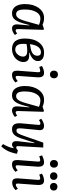

<svg xmlns="http://www.w3.org/2000/svg" viewBox="1090 -1883 988 3208"><g transform="rotate(90 1584.0 -279.0)"><path d="M465.8 -89.8Q465.8 -65.9 470.7 -56.4Q475.6 -46.9 491.2 -46.9Q510.7 -46.9 540 -71.8L564.9 -34.2Q545.9 -16.1 515.1 -1Q484.4 14.2 456.1 14.2Q427.7 14.2 411.6 0.5Q395.5 -13.2 391.1 -33.9Q386.7 -54.7 388.2 -85.9L404.8 -273.9L397.9 -274.9L376 -192.9Q361.3 -139.6 346.9 -103.8Q332.5 -67.9 312.3 -39.8Q292 -11.7 265.4 1.2Q238.8 14.2 203.1 14.2Q126 14.2 86.9 -44.7Q47.9 -103.5 47.9 -201.2Q47.9 -342.3 112.8 -431.6Q177.7 -521 277.8 -521Q343.3 -521 392.1 -496.1L461.9 -519L479 -511.2ZM215.8 -54.2Q226.6 -54.2 236.1 -56.4Q245.6 -58.6 254.2 -64.5Q262.7 -70.3 269.8 -76.4Q276.9 -82.5 284.2 -94.2Q291.5 -106 296.9 -115.5Q302.2 -125 308.8 -142.3Q315.4 -159.7 319.8 -172.4Q324.2 -185.1 331.1 -208.3Q337.9 -231.4 342.3 -247.1Q346.7 -262.7 354.5 -290.5Q359.4 -308.1 361.8 -316.9L395 -436Q376 -445.8 345 -452.9Q314 -460 287.1 -460Q221.2 -460 180.2 -388.9Q139.2 -317.9 139.2 -205.1Q139.2 -189.5 139.2 -181.9Q139.2 -174.3 140.6 -155.5Q142.1 -136.7 144.8 -126Q147.5 -115.2 153.1 -99.6Q158.7 -84 166.5 -75.4Q174.3 -66.9 187 -60.5Q199.7 -54.2 215.8 -54.2Z M859.9 -521Q752 -521 687.7 -433.3Q623.5 -345.7 623.5 -199.2Q623.5 -151.9 632.8 -114.3Q642.1 -76.7 662.1 -47.1Q682.1 -17.6 716.6 -1.7Q751 14.2 797.9 14.2Q846.2 14.2 888.2 -2.4Q930.2 -19 957.8 -46.1Q985.4 -73.2 1001 -106.7Q1016.6 -140.1 1016.6 -173.8Q1016.6 -231 981 -255.4Q945.3 -279.8 861.8 -271V-278.8Q926.8 -300.3 963.6 -335.9Q1000.5 -371.6 1000.5 -418.9Q1000.5 -464.8 965.8 -492.9Q931.2 -521 859.9 -521ZM911.6 -412.1Q911.6 -322.8 795.9 -299.8L717.8 -285.2Q730.5 -380.9 765.9 -425Q801.3 -469.2 852.5 -469.2Q884.3 -469.2 897.9 -453.1Q911.6 -437 911.6 -412.1ZM714.8 -228Q766.1 -240.2 828.6 -240.2Q925.8 -240.2 925.8 -169.9Q925.8 -141.6 911.6 -112.1Q897.5 -82.5 869.9 -61.3Q842.3 -40 808.6 -40Q712.9 -40 712.9 -170.9Q712.9 -178.2 714.8 -228Z M1224.6 -752.9Q1252.9 -752.9 1270.8 -734.6Q1288.6 -716.3 1288.6 -687Q1288.6 -657.7 1270.8 -638.9Q1252.9 -620.1 1224.6 -620.1Q1195.3 -620.1 1177.5 -638.4Q1159.7 -656.7 1159.7 -686Q1159.7 -715.3 1177.5 -734.1Q1195.3 -752.9 1224.6 -752.9ZM1186.5 -416Q1187.5 -438 1182.6 -447.5Q1177.7 -457 1161.6 -457Q1143.1 -457 1098.6 -440.9L1082.5 -485.8Q1105 -499.5 1136.7 -510.3Q1168.5 -521 1198.2 -521Q1239.3 -521 1257.1 -493.7Q1274.9 -466.3 1271.5 -408.2L1248.5 -89.8Q1247.1 -65.9 1251.5 -56.4Q1255.9 -46.9 1271.5 -46.9Q1281.2 -46.9 1293.7 -53.2Q1306.2 -59.6 1312 -64.2Q1317.9 -68.8 1333.5 -81.1L1358.4 -43Q1301.3 14.2 1235.4 14.2Q1191.4 14.2 1175.5 -9Q1159.7 -32.2 1160.6 -77.1Z M1835 -89.8Q1835 -65.9 1839.8 -56.4Q1844.7 -46.9 1860.4 -46.9Q1879.9 -46.9 1909.2 -71.8L1934.1 -34.2Q1915 -16.1 1884.3 -1Q1853.5 14.2 1825.2 14.2Q1796.9 14.2 1780.8 0.5Q1764.6 -13.2 1760.3 -33.9Q1755.9 -54.7 1757.3 -85.9L1773.9 -273.9L1767.1 -274.9L1745.1 -192.9Q1730.5 -139.6 1716.1 -103.8Q1701.7 -67.9 1681.4 -39.8Q1661.1 -11.7 1634.5 1.2Q1607.9 14.2 1572.3 14.2Q1495.1 14.2 1456.1 -44.7Q1417 -103.5 1417 -201.2Q1417 -342.3 1481.9 -431.6Q1546.9 -521 1647 -521Q1712.4 -521 1761.2 -496.1L1831.1 -519L1848.1 -511.2ZM1585 -54.2Q1595.7 -54.2 1605.2 -56.4Q1614.7 -58.6 1623.3 -64.5Q1631.8 -70.3 1638.9 -76.4Q1646 -82.5 1653.3 -94.2Q1660.6 -106 1666 -115.5Q1671.4 -125 1678 -142.3Q1684.6 -159.7 1689 -172.4Q1693.4 -185.1 1700.2 -208.3Q1707 -231.4 1711.4 -247.1Q1715.8 -262.7 1723.6 -290.5Q1728.5 -308.1 1731 -316.9L1764.2 -436Q1745.1 -445.8 1714.1 -452.9Q1683.1 -460 1656.2 -460Q1590.3 -460 1549.3 -388.9Q1508.3 -317.9 1508.3 -205.1Q1508.3 -189.5 1508.3 -181.9Q1508.3 -174.3 1509.8 -155.5Q1511.2 -136.7 1513.9 -126Q1516.6 -115.2 1522.2 -99.6Q1527.8 -84 1535.6 -75.4Q1543.5 -66.9 1556.2 -60.5Q1568.8 -54.2 1585 -54.2Z M1963.9 -472.2Q1983.4 -489.7 2017.8 -505.4Q2052.2 -521 2081.1 -521Q2162.1 -521 2153.8 -438L2126 -152.8Q2121.1 -99.6 2128.4 -79.8Q2135.7 -60.1 2160.6 -60.1Q2189.5 -60.1 2206.3 -83.7Q2223.1 -107.4 2247.1 -176.8L2362.8 -507.8H2444.8L2421.9 -96.2Q2420.4 -75.2 2425.5 -65.7Q2430.7 -56.2 2443.8 -56.2Q2455.1 -56.2 2464.1 -61.5Q2473.1 -66.9 2494.6 -84L2548.8 -67.9Q2548.3 -56.6 2542 -30.3Q2535.6 -3.9 2522.7 35.4Q2509.8 74.7 2483.6 118.9Q2457.5 163.1 2423.8 194.8L2386.7 163.1Q2393.1 153.8 2403.1 137.7Q2413.1 121.6 2432.1 75Q2451.2 28.3 2456.1 -14.2L2450.7 -15.1Q2422.9 14.2 2397.9 14.2Q2328.1 14.2 2339.8 -87.9L2372.1 -357.9L2363.8 -358.9L2293 -140.1Q2267.1 -58.6 2231.4 -22.2Q2195.8 14.2 2139.6 14.2Q2079.1 14.2 2056.6 -25.1Q2034.2 -64.5 2041 -142.1L2065.9 -417Q2068.4 -440.4 2063.7 -450.2Q2059.1 -460 2043 -460Q2017.1 -460 1986.8 -436Z M2717.8 -752.9Q2746.1 -752.9 2763.9 -734.6Q2781.7 -716.3 2781.7 -687Q2781.7 -657.7 2763.9 -638.9Q2746.1 -620.1 2717.8 -620.1Q2688.5 -620.1 2670.7 -638.4Q2652.8 -656.7 2652.8 -686Q2652.8 -715.3 2670.7 -734.1Q2688.5 -752.9 2717.8 -752.9ZM2679.7 -416Q2680.7 -438 2675.8 -447.5Q2670.9 -457 2654.8 -457Q2636.2 -457 2591.8 -440.9L2575.7 -485.8Q2598.1 -499.5 2629.9 -510.3Q2661.6 -521 2691.4 -521Q2732.4 -521 2750.2 -493.7Q2768.1 -466.3 2764.6 -408.2L2741.7 -89.8Q2740.2 -65.9 2744.6 -56.4Q2749 -46.9 2764.6 -46.9Q2774.4 -46.9 2786.9 -53.2Q2799.3 -59.6 2805.2 -64.2Q2811 -68.8 2826.7 -81.1L2851.6 -43Q2794.4 14.2 2728.5 14.2Q2684.6 14.2 2668.7 -9Q2652.8 -32.2 2653.8 -77.1Z M2921.4 -745.1Q2949.7 -745.1 2968 -727.8Q2986.3 -710.4 2986.3 -683.1Q2986.3 -655.8 2968 -637.9Q2949.7 -620.1 2921.4 -620.1Q2894 -620.1 2876.2 -637.7Q2858.4 -655.3 2858.4 -682.1Q2858.4 -709 2876.5 -727.1Q2894.5 -745.1 2921.4 -745.1ZM3036.1 -682.1Q3036.1 -709.5 3054.2 -727.3Q3072.3 -745.1 3100.1 -745.1Q3127.9 -745.1 3146 -727.5Q3164.1 -710 3164.1 -683.1Q3164.1 -655.8 3146 -637.9Q3127.9 -620.1 3100.1 -620.1Q3072.3 -620.1 3054.2 -637.7Q3036.1 -655.3 3036.1 -682.1ZM2985.4 -416Q2986.3 -438 2981.4 -447.5Q2976.6 -457 2960.4 -457Q2941.9 -457 2897.5 -440.9L2881.3 -485.8Q2903.8 -499.5 2935.5 -510.3Q2967.3 -521 2997.1 -521Q3038.1 -521 3055.9 -493.7Q3073.7 -466.3 3070.3 -408.2L3047.4 -92.8Q3045.9 -68.8 3050.3 -59.3Q3054.7 -49.8 3070.3 -49.8Q3080.1 -49.8 3092.5 -56.2Q3105 -62.5 3110.8 -67.1Q3116.7 -71.8 3132.3 -84L3157.2 -45.9Q3100.1 11.2 3034.2 11.2Q2990.2 11.2 2974.4 -12Q2958.5 -35.2 2959.5 -80.1Z"/></g></svg>

Font: Literata Book
Style: Italic
Weight: 400
Italic angle: -3°
Designer: Latin by Veronika Burian and Jose Scaglione. Greek by Irene Vlachou. Cyrillic by Vera Evstafieva
Foundry: TypeTogether
Version: Version 1.003;PS 001.003;hotconv 1.0.88;makeotf.lib2.5.64775